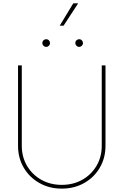

<svg xmlns="http://www.w3.org/2000/svg" viewBox="-20 -1119 739 1149"><path d="M349.6 9.8Q275.4 9.8 216.1 -23.7Q156.7 -57.1 122.3 -115.2Q87.9 -173.3 87.9 -247.1V-727.5H110.4V-247.1Q110.4 -179.7 141.6 -126.7Q172.9 -73.7 227.1 -43.2Q281.2 -12.7 349.6 -12.7Q418.5 -12.7 472.4 -43.2Q526.4 -73.7 557.6 -126.7Q588.9 -179.7 588.9 -247.1V-727.5H611.3V-247.1Q611.3 -173.3 577.1 -115.2Q543 -57.1 483.6 -23.7Q424.3 9.8 349.6 9.8ZM453.6 -838.4Q444.3 -838.4 437.5 -845.2Q430.7 -852.1 430.7 -861.3Q430.7 -871.1 437.5 -877.7Q444.3 -884.3 453.6 -884.3Q463.4 -884.3 470 -877.4Q476.6 -870.6 476.6 -861.3Q476.6 -852.1 469.7 -845.2Q462.9 -838.4 453.6 -838.4ZM256.3 -838.4Q247.1 -838.4 240.2 -845.2Q233.4 -852.1 233.4 -861.3Q233.4 -871.1 240.2 -877.7Q247.1 -884.3 256.3 -884.3Q266.1 -884.3 272.7 -877.4Q279.3 -870.6 279.3 -861.3Q279.3 -852.1 272.5 -845.2Q265.6 -838.4 256.3 -838.4ZM337.4 -965.3 418.5 -1099.1H447.8L360.4 -965.3Z"/></svg>

Font: Inter 20pt Thin
Style: Regular
Weight: 250
Version: Version 4.001;git-66647c0bb